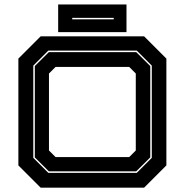

<svg xmlns="http://www.w3.org/2000/svg" viewBox="-20 -868 854 888"><path d="M168 0 65 -103V-597L168 -700H646.5L749.5 -597V-103L646.5 0ZM203.5 -68.5H612.5L682 -138V-564.5L612.5 -634H203.5L134 -564.5V-138ZM206 -75.5 141 -140V-562.5L206 -627H610L675 -562.5V-140L610 -75.5ZM237 -141.5H577.5L608 -172V-528L577.5 -558.5H237L206.5 -528V-172ZM249 -719.5V-847.5H565V-719.5ZM314 -778.5H506V-785.5H314Z"/></svg>

Font: Tourney Expanded ExtraBold
Style: Regular
Weight: 800
Width: 7
Designer: Tyler Finck
Foundry: Etcetera Type Co
Version: Version 1.010; ttfautohint (v1.8.3)